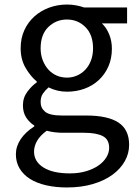

<svg xmlns="http://www.w3.org/2000/svg" viewBox="-20 -576 603 846"><path d="M275 250Q225 250 183.5 240.5Q142 231 112.5 212.5Q83 194 66.5 166.5Q50 139 50 104Q50 69 71 37.5Q92 6 131 -19V-23Q110 -36 95.5 -58Q81 -80 81 -112Q81 -146 101 -172.5Q121 -199 142 -213V-217Q115 -239 93 -276.5Q71 -314 71 -363Q71 -408 87.5 -443.5Q104 -479 132 -504Q160 -529 197 -542.5Q234 -556 275 -556Q298 -556 317.5 -552Q337 -548 351 -543H540V-473H429Q449 -454 461 -425Q473 -396 473 -361Q473 -318 457.5 -283Q442 -248 415 -223Q388 -198 352 -185Q316 -172 275 -172Q232 -172 194 -191Q179 -178 169 -163.5Q159 -149 159 -126Q159 -100 179 -83.5Q199 -67 254 -67H360Q455 -67 502 -36Q549 -5 549 62Q549 100 530 134Q511 168 475.5 194Q440 220 389 235Q338 250 275 250ZM275 -234Q298 -234 319 -243Q340 -252 356 -269Q372 -286 381 -310Q390 -334 390 -363Q390 -423 356.5 -456.5Q323 -490 275 -490Q227 -490 193 -457Q159 -424 159 -363Q159 -334 168.5 -310Q178 -286 193.5 -269Q209 -252 230 -243Q251 -234 275 -234ZM288 188Q327 188 359 178.5Q391 169 413.5 153.5Q436 138 448.5 117.5Q461 97 461 76Q461 38 432.5 23.5Q404 9 350 9H256Q241 9 222.5 7Q204 5 186 0Q157 21 143.5 44.5Q130 68 130 92Q130 136 171.5 162Q213 188 288 188Z"/></svg>

Font: Kinto Sans
Style: Regular
Weight: 400
Designer: Authors: Ryoko NISHIZUKA  (kana & ideographs); Paul D. Hunt (Latin, Greek & Cyrillic); Wenlong ZHANG  (bopomofo); Sandol
Foundry: Adobe Systems Incorporated, ookami Inc.
Version: Version 0.001